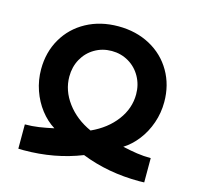

<svg xmlns="http://www.w3.org/2000/svg" viewBox="-87 -651 773 744"><g transform="rotate(15 300.0 -278.5)"><path d="M162 -112.5Q130.5 -132 105.8 -164Q81 -196 67 -236.5Q53 -277 53 -320.5Q53 -389 84.5 -443.2Q116 -497.5 172.2 -528Q228.5 -558.5 300 -558.5Q371.5 -558.5 427.8 -528Q484 -497.5 515.5 -443.2Q547 -389 547 -320.5Q547 -277 533 -236.5Q519 -196 494.2 -164Q469.5 -132 438.5 -112.5Q470 -105.5 496.8 -101.5Q523.5 -97.5 552.5 -97.5V0L532 0.5Q407 0.5 300 -42Q193 0.5 68 0.5L47.5 0V-97.5Q76 -97.5 103 -101.5Q130 -105.5 162 -112.5ZM299.5 -140.5Q362 -169 398 -217Q434 -265 434 -321.5Q434 -360 416.2 -391.8Q398.5 -423.5 367.8 -441.5Q337 -459.5 300 -459.5Q262.5 -459.5 231.8 -441.5Q201 -423.5 183.5 -392Q166 -360.5 166 -321.5Q166 -265.5 202.2 -216.8Q238.5 -168 299.5 -140.5Z"/></g></svg>

Font: JuliaMono SemiBold
Style: Regular
Weight: 600
Monospace: yes
Designer: cormullion
Foundry: corm
Version: Version 0.055; ttfautohint (v1.8.4)